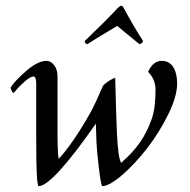

<svg xmlns="http://www.w3.org/2000/svg" viewBox="-20 -634 654 660"><path d="M396.5 -614.3Q401.4 -614.3 405.3 -606.4Q436.5 -547.9 471.7 -493.2Q471.2 -488.8 467 -485.6Q462.9 -482.4 459 -482.4L382.8 -544.9Q318.4 -506.8 280.3 -482.4Q276.4 -482.4 273.7 -485.6Q271 -488.8 271.5 -493.2Q341.3 -560.1 384.8 -606.4Q392.6 -614.3 396.5 -614.3ZM376 -366.2Q379.4 -233.9 381.8 -178.7Q385.7 -91.3 396.5 -74.2Q435.5 -108.4 460 -142.8Q484.4 -177.2 501 -223.6Q514.6 -260.7 514.6 -325.2Q514.6 -361.3 489.3 -386.7Q494.6 -401.4 506.8 -413.1Q519 -424.8 535.2 -424.8Q562 -424.8 575.4 -403.6Q588.9 -382.3 588.9 -346.7Q588.9 -302.7 557.9 -240Q526.9 -177.2 485.4 -123.8Q443.8 -70.3 399.7 -32.2Q355.5 5.9 331.1 5.9Q326.7 0.5 319.6 -59.3Q312.5 -119.1 311.5 -146.5L309.6 -209Q159.7 5.9 112.3 5.9Q104.5 -2.9 104.5 -144.5V-346.7Q104.5 -371.1 94.7 -371.1Q89.8 -371.1 82.8 -366.9Q75.7 -362.8 68.6 -356.9Q61.5 -351.1 54 -343.8Q46.4 -336.4 41 -330.6Q35.6 -324.7 31.2 -319.3L26.4 -314.5Q23.9 -314.5 20.3 -321.5Q16.6 -328.6 16.6 -333Q29.3 -354.5 69.6 -389.6Q109.9 -424.8 139.6 -424.8Q155.3 -424.8 166.5 -409.4Q177.7 -394 177.7 -372.1V-320.3V-171.9Q177.7 -115.2 181.6 -87.9Q231 -140.6 292 -249Q308.1 -278.8 334 -338.9Q339.8 -346.2 353.3 -355.2Q366.7 -364.3 376 -366.2Z"/></svg>

Font: Crimson
Style: Italic
Weight: 400
Italic angle: -11°
Version: Version 0.8